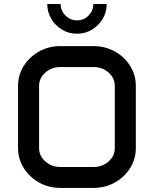

<svg xmlns="http://www.w3.org/2000/svg" viewBox="-20 -920 753 940"><path d="M276.9 -900.4Q276.9 -867.7 300.5 -844Q324.2 -820.3 356.9 -820.3Q390.1 -820.3 413.6 -844Q437 -867.7 437 -900.4H502.4Q502.4 -860.4 482.7 -827.4Q462.9 -794.4 429.9 -774.7Q397 -754.9 356.9 -754.9Q316.9 -754.9 283.9 -774.7Q251 -794.4 231.2 -827.4Q211.4 -860.4 211.4 -900.4ZM68.4 -499Q68.4 -553.2 96.4 -597.4Q124.5 -641.6 171.4 -668Q218.3 -694.3 275.4 -694.3H438Q495.1 -694.3 542.2 -668Q589.4 -641.6 617.2 -597.4Q645 -553.2 645 -499V-195.3Q645 -141.6 617.2 -97.2Q589.4 -52.7 542.2 -26.4Q495.1 0 438 0H275.4Q218.3 0 171.4 -26.4Q124.5 -52.7 96.4 -97.2Q68.4 -141.6 68.4 -195.3ZM171.4 -194.8Q171.4 -156.7 201.9 -129.6Q232.4 -102.5 275.4 -102.5H438Q481.4 -102.5 511.7 -129.6Q542 -156.7 542 -194.8V-499.5Q542 -537.6 511.7 -564.7Q481.4 -591.8 438 -591.8H275.4Q232.4 -591.8 201.9 -564.7Q171.4 -537.6 171.4 -499.5Z"/></svg>

Font: Anta
Style: Regular
Weight: 400
Designer: Sergej Lebedev
Foundry: Sergej Lebedev
Version: Version 1.000; ttfautohint (v1.8.4.7-5d5b)